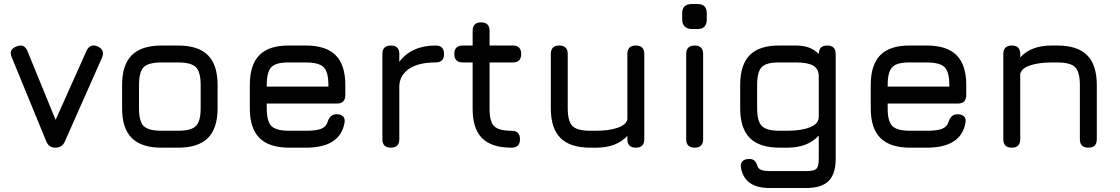

<svg xmlns="http://www.w3.org/2000/svg" viewBox="-20 -733 5558 953"><path d="M302 -31Q289 0 254 0Q222 0 209 -33L39 -447Q21 -487 61 -502Q99 -519 116 -480L256 -138L410 -482Q429 -519 466 -502Q503 -484 486 -446Z M782 0Q682 0 634 -48Q586 -96 586 -195V-311Q586 -411 634 -459Q682 -507 782 -507H864Q964 -507 1012 -459Q1060 -411 1060 -311V-196Q1060 -96 1012 -48Q964 0 864 0ZM670 -195Q670 -130 693.5 -107Q717 -84 782 -84H864Q929 -84 952.5 -107.5Q976 -131 976 -196V-311Q976 -376 952.5 -399.5Q929 -423 864 -423H782Q717 -423 693.5 -400Q670 -377 670 -311Z M1416 0Q1316 0 1268 -48Q1220 -96 1220 -195V-311Q1220 -412 1268 -460Q1316 -508 1416 -507H1498Q1598 -507 1646 -459Q1694 -411 1694 -311V-261Q1694 -219 1652 -219H1304V-195Q1304 -130 1327.5 -107Q1351 -84 1416 -84H1498Q1549 -84 1573.5 -93.5Q1598 -103 1606 -127Q1617 -166 1651 -166Q1672 -166 1683 -155Q1694 -144 1690 -123Q1668 0 1498 0ZM1416 -423Q1351 -424 1327.5 -400.5Q1304 -377 1304 -311V-303H1610V-311Q1610 -376 1586.5 -399.5Q1563 -423 1498 -423Z M1962 -42Q1962 0 1920 0Q1878 0 1878 -42V-465Q1878 -507 1920 -507Q1962 -507 1962 -465V-426Q2023 -507 2142 -507Q2184 -507 2184 -465Q2184 -423 2142 -423Q2057 -423 2010.5 -391.5Q1964 -360 1962 -306Z M2519 0Q2420 0 2373 -47Q2326 -94 2326 -192V-423H2277Q2235 -423 2235 -465Q2235 -507 2277 -507H2326V-580Q2326 -622 2368 -622Q2410 -622 2410 -580V-507H2525Q2567 -507 2567 -465Q2567 -423 2525 -423H2410V-192Q2410 -129 2433 -106.5Q2456 -84 2519 -84Q2561 -84 2561 -42Q2561 0 2519 0Z M2714 -465Q2714 -507 2756 -507Q2798 -507 2798 -465V-196Q2798 -131 2821.5 -107.5Q2845 -84 2910 -84H2938Q3001 -84 3044.5 -98.5Q3088 -113 3094 -141V-465Q3094 -507 3136 -507Q3178 -507 3178 -465V-42Q3178 0 3136 0Q3094 0 3094 -42V-59Q3041 0 2938 0H2910Q2810 0 2762 -48Q2714 -96 2714 -196Z M3414 -589Q3392 -589 3379 -601.5Q3366 -614 3366 -637V-667Q3366 -713 3414 -713H3443Q3488 -713 3488 -667V-637Q3488 -589 3443 -589ZM3386 -42V-465Q3386 -507 3428 -507Q3470 -507 3470 -465V-42Q3470 0 3428 0Q3386 0 3386 -42Z M3850 0Q3750 0 3702 -48Q3654 -96 3654 -195V-311Q3654 -412 3702 -460Q3750 -508 3850 -507H3932Q4004 -507 4044 -465Q4044 -507 4086 -507Q4128 -507 4128 -465V56Q4128 130 4093 165Q4058 200 3984 200H3798Q3677 200 3658 101Q3654 80 3665 68Q3676 56 3699 56Q3717 56 3726 65.5Q3735 75 3742 97Q3752 116 3798 116H3984Q4021 116 4032.5 104.5Q4044 93 4044 56V-60Q3989 0 3888 0ZM3850 -84H3888Q3958 -84 4001 -101.5Q4044 -119 4044 -153V-353Q4044 -392 4016 -407.5Q3988 -423 3932 -423H3850Q3785 -424 3761.5 -400.5Q3738 -377 3738 -311V-195Q3738 -131 3761.5 -107.5Q3785 -84 3850 -84Z M4498 0Q4398 0 4350 -48Q4302 -96 4302 -195V-311Q4302 -412 4350 -460Q4398 -508 4498 -507H4580Q4680 -507 4728 -459Q4776 -411 4776 -311V-261Q4776 -219 4734 -219H4386V-195Q4386 -130 4409.5 -107Q4433 -84 4498 -84H4580Q4631 -84 4655.5 -93.5Q4680 -103 4688 -127Q4699 -166 4733 -166Q4754 -166 4765 -155Q4776 -144 4772 -123Q4750 0 4580 0ZM4498 -423Q4433 -424 4409.5 -400.5Q4386 -377 4386 -311V-303H4692V-311Q4692 -376 4668.5 -399.5Q4645 -423 4580 -423Z M5044 -42Q5044 0 5002 0Q4960 0 4960 -42V-465Q4960 -507 5002 -507Q5044 -507 5044 -465V-448Q5097 -507 5200 -507H5228Q5328 -507 5376 -459Q5424 -411 5424 -311V-42Q5424 0 5382 0Q5340 0 5340 -42V-311Q5340 -376 5316.5 -399.5Q5293 -423 5228 -423H5200Q5137 -423 5093.5 -408.5Q5050 -394 5044 -366Z"/></svg>

Font: Jura
Style: Bold
Weight: 700
Designer: Daniel Johnson, Alexei Vanyashin
Foundry: Daniel Johnson
Version: Version 5.103